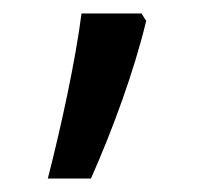

<svg xmlns="http://www.w3.org/2000/svg" viewBox="-20 -135 303 285"><path d="M190 -115H101C92 -45 71 52 51 130H115C147 58 179 -29 197 -104Z"/></svg>

Font: Noto Sans Sinhala UI SemiCondensed
Style: Regular
Weight: 400
Width: 4
Designer: Jelle Bosma - Monotype Design Team
Foundry: Monotype Imaging Inc.
Version: Version 2.006